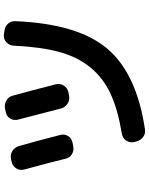

<svg xmlns="http://www.w3.org/2000/svg" viewBox="97 -869 806 1040"><g transform="rotate(-90 500.0 -349.0)"><path d="M849.6 -728.5Q874 -726.6 890.1 -710.4Q906.2 -694.3 905.3 -669.9Q891.6 -331.1 756.8 -171.4Q622.1 -11.7 319.3 33.2Q295.9 37.1 276.9 22.5Q257.8 7.8 252.9 -15.6L250 -28.3Q246.1 -50.8 259.3 -69.3Q272.5 -87.9 294.9 -91.8Q424.8 -113.3 510.3 -152.3Q595.7 -191.4 653.3 -260.7Q710.9 -330.1 738.3 -429.7Q765.6 -529.3 772.5 -676.8Q773.4 -700.2 790 -716.3Q806.6 -732.4 830.1 -731.4ZM160.2 -397.5Q140.6 -478.5 101.6 -621.1Q95.7 -643.6 107.4 -663.1Q119.1 -682.6 141.6 -688.5L158.2 -692.4Q181.6 -697.3 201.7 -685.1Q221.7 -672.9 228.5 -650.4Q251 -573.2 289.1 -425.8Q294.9 -402.3 283.2 -383.3Q271.5 -364.3 248 -359.4L228.5 -355.5Q205.1 -350.6 185.1 -362.3Q165 -374 160.2 -397.5ZM502 -377.9Q478.5 -373 459 -385.7Q439.5 -398.4 432.6 -420.9Q404.3 -532.2 372.1 -654.3Q366.2 -676.8 377.4 -696.3Q388.7 -715.8 412.1 -720.7L430.7 -724.6Q454.1 -729.5 475.1 -717.8Q496.1 -706.1 502 -682.6Q530.3 -580.1 563.5 -449.2Q569.3 -426.8 556.6 -406.7Q543.9 -386.7 521.5 -381.8Z"/></g></svg>

Font: Rounded Mgen+ 1m bold
Style: Bold
Weight: 700
Designer: [Source Han Sans]
Ryoko NISHIZUKA  (kana & ideographs); Paul D. Hunt (Latin, Greek & Cyrillic); Wenlong ZHANG  (bopomofo
Version: Version 1.059.20150602